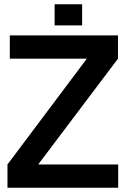

<svg xmlns="http://www.w3.org/2000/svg" viewBox="-20 -880 589 900"><path d="M533 -605 159 -109H534V0H15V-109L387 -605H26V-714H533ZM365 -860V-761H236V-860Z"/></svg>

Font: Non Bureau Medium
Style: Regular
Weight: 500
Designer: Jona Saucedo
Foundry: Non Foundry
Version: Version 1.000; ttfautohint (v1.8.4)